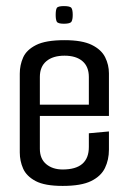

<svg xmlns="http://www.w3.org/2000/svg" viewBox="-20 -607 423 631"><path d="M186 4Q127 4 97 -12Q67 -28 56 -53Q45 -78 45 -106V-365Q45 -393 56 -418Q67 -443 98.5 -459Q130 -475 192 -475Q250 -475 281.5 -459.5Q313 -444 325.5 -419Q338 -394 338 -366V-226H111V-118Q111 -85 132 -67.5Q153 -50 186 -50Q272 -50 272 -124V-169L338 -175V-115Q338 -82 325 -55Q312 -28 279.5 -12Q247 4 186 4ZM111 -354V-263H272V-354Q272 -388 251 -406Q230 -424 192 -424Q154 -424 132.5 -406Q111 -388 111 -354ZM190 -529Q170 -529 166.5 -536Q163 -543 163 -558Q163 -574 166.5 -580.5Q170 -587 190 -587Q211 -587 215 -580.5Q219 -574 219 -558Q219 -543 215 -536Q211 -529 190 -529Z"/></svg>

Font: Smooch Sans Medium
Style: Regular
Weight: 500
Designer: Robert E. Leuschke
Foundry: Robert E. Leuschke
Version: Version 1.010; ttfautohint (v1.8.3)